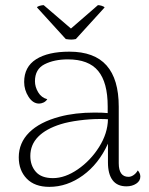

<svg xmlns="http://www.w3.org/2000/svg" viewBox="-20 -715 578 747"><path d="M526 -28Q526 -11 510 -0.5Q494 10 472 10Q436 10 418 -14Q400 -38 400 -83V-156Q364 -77 302.5 -32.5Q241 12 172 12Q115 12 84 -20Q53 -52 53 -103Q53 -159 93.5 -199.5Q134 -240 212 -261Q272 -277 348 -277Q383 -277 399 -275V-301Q399 -394 362 -439Q325 -484 244 -484Q191 -484 153.5 -465Q116 -446 116 -399Q116 -377 128.5 -356Q141 -335 164 -329Q158 -320 149 -316Q140 -312 132 -312Q108 -312 91 -338.5Q74 -365 74 -396Q74 -455 120.5 -484.5Q167 -514 250 -514Q347 -514 394.5 -460.5Q442 -407 442 -300V-80Q442 -27 480 -27Q490 -27 500 -34Q510 -41 516 -52Q526 -41 526 -28ZM400 -251Q390 -252 368 -252Q330 -252 288 -246.5Q246 -241 217 -232Q159 -214 128.5 -183Q98 -152 98 -108Q98 -71 119.5 -46.5Q141 -22 186 -22Q233 -22 282.5 -56Q332 -90 365.5 -143Q399 -196 400 -251ZM256 -604 361 -695Q367 -695 375.5 -692.5Q384 -690 387 -686L275 -563Q265 -561 257 -561Q250 -561 236 -563L124 -686Q125 -690 134.5 -692.5Q144 -695 150 -695Z"/></svg>

Font: Arima Madurai ExtraLight
Style: Regular
Weight: 275
Designer: Joana Correia and Natanael Gama
Foundry: NDISCOVER
Version: Version 1.020